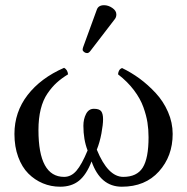

<svg xmlns="http://www.w3.org/2000/svg" viewBox="-20 -704 715 734"><path d="M640.1 -191.9Q640.1 -106.9 587.6 -48.6Q535.2 9.8 445.8 9.8Q363.8 9.8 330.1 -86.9Q310.1 -35.6 281.7 -12.9Q253.4 9.8 210 9.8Q174.8 9.8 143.8 -3.2Q112.8 -16.1 88.4 -40.5Q64 -64.9 49.6 -104Q35.2 -143.1 35.2 -191.9Q35.2 -275.4 85.4 -340.6Q135.7 -405.8 225.1 -444.8Q238.3 -437.5 240.2 -419.9Q214.8 -404.3 196.8 -387.9Q178.7 -371.6 161.6 -346.7Q144.5 -321.8 135.7 -286.6Q127 -251.5 127 -207Q127 -27.8 225.1 -27.8Q252 -27.8 272.2 -51.3Q292.5 -74.7 314.9 -128.9Q298.8 -169.9 298.8 -223.1Q298.8 -249 309.1 -268.6Q319.3 -288.1 338.9 -288.1Q359.9 -288.1 366.9 -278.6Q374 -269 374 -248Q374 -227.5 367.7 -193.6Q361.3 -159.7 350.1 -131.8Q392.6 -27.8 451.2 -27.8Q503.4 -27.8 525.6 -63.2Q547.9 -98.6 547.9 -179.2Q547.9 -209 543.7 -235.6Q539.6 -262.2 528.1 -294.4Q516.6 -326.7 492.2 -359.1Q467.8 -391.6 431.2 -419.9Q433.1 -439.5 446.8 -443.8Q481.4 -427.2 513.7 -403.6Q545.9 -379.9 575.2 -348.4Q604.5 -316.9 622.3 -276.1Q640.1 -235.4 640.1 -191.9ZM377.9 -684.1Q394 -684.1 409.4 -673.6Q424.8 -663.1 424.8 -648.9Q424.8 -638.2 418.9 -630.9L325.2 -508.8Q319.3 -501 313 -501Q307.1 -501 301.5 -505.1Q295.9 -509.3 295.9 -514.2Q295.9 -518.1 297.9 -523.9L350.1 -667Q356 -684.1 377.9 -684.1Z"/></svg>

Font: Common Serif News
Style: Regular
Weight: 450
Designer: Philipp H. Poll, Khaled Hosny
Foundry: Stefan Peev, Context Ltd.
Version: Version 1.026